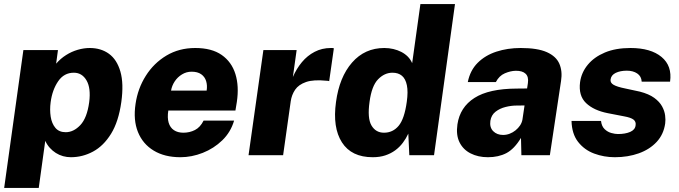

<svg xmlns="http://www.w3.org/2000/svg" viewBox="-22 -763 3340 944"><path d="M-1.5 161 93 -517H263L254 -450Q275.5 -475 302.8 -492.2Q330 -509.5 360.2 -518.2Q390.5 -527 419 -527Q474.5 -527 513.8 -498.5Q553 -470 570 -411Q587 -352 574.5 -261.5Q561 -165 524 -105.2Q487 -45.5 435.5 -17.8Q384 10 326.5 10Q307 10 288 4.8Q269 -0.5 252.5 -11Q236 -21.5 222.8 -36.2Q209.5 -51 200.5 -70.5L168.5 161ZM301 -113Q340 -113 373 -148Q406 -183 416.5 -260.5Q425.5 -329.5 403.5 -367.5Q381.5 -405.5 341 -405.5Q292.5 -405.5 263.8 -363.2Q235 -321 227 -260.5Q222 -223.5 227.2 -189.5Q232.5 -155.5 250.5 -134.2Q268.5 -113 301 -113Z M865 10Q787.5 10 733.8 -22.5Q680 -55 656.2 -114Q632.5 -173 644.5 -252.5Q655.5 -328 694.8 -390.2Q734 -452.5 796.2 -489.8Q858.5 -527 938 -527Q1019 -527 1068 -492.8Q1117 -458.5 1135.5 -398.8Q1154 -339 1142.5 -262L1135.5 -219.5H805.5Q800 -184 807.2 -159.8Q814.5 -135.5 833.2 -123Q852 -110.5 879.5 -110.5Q910.5 -110.5 936.5 -123.8Q962.5 -137 979 -170H1129Q1112.5 -113.5 1071 -73.2Q1029.5 -33 975 -11.5Q920.5 10 865 10ZM819 -317.5H994Q998 -343 991.5 -364.2Q985 -385.5 967.2 -398Q949.5 -410.5 920 -410.5Q894.5 -410.5 872.8 -397.2Q851 -384 837 -362.8Q823 -341.5 819 -317.5Z M1200 0 1273 -517H1436.5L1418 -384.5Q1435.5 -425 1462.2 -457.2Q1489 -489.5 1525 -508.2Q1561 -527 1605 -527Q1610.5 -527 1614.2 -526.8Q1618 -526.5 1619.5 -525.5L1596.5 -364Q1594 -365 1590.5 -365.5Q1587 -366 1583.5 -366Q1519.5 -372.5 1482.8 -359.8Q1446 -347 1429 -321.8Q1412 -296.5 1407.5 -265.5L1370 0Z M1810.5 10Q1706 10 1659.2 -63Q1612.5 -136 1630 -261.5Q1646.5 -384 1709 -455.5Q1771.5 -527 1867.5 -527Q1890.5 -527 1911.8 -522Q1933 -517 1951 -507.8Q1969 -498.5 1982.8 -484.8Q1996.5 -471 2004.5 -452.5L2045 -743H2215L2112 0H1990.5L1985.5 -106Q1974.5 -82 1958.5 -60.8Q1942.5 -39.5 1921 -23.8Q1899.5 -8 1872.2 1Q1845 10 1810.5 10ZM1866 -110.5Q1909.5 -110.5 1938 -144.5Q1966.5 -178.5 1978 -262.5Q1985 -312 1978.5 -343.8Q1972 -375.5 1954.2 -390.5Q1936.5 -405.5 1907.5 -405.5Q1868.5 -405.5 1837 -373.2Q1805.5 -341 1795 -262.5Q1783.5 -181.5 1804.5 -146Q1825.5 -110.5 1866 -110.5Z M2377 10Q2328.5 10 2291.8 -8.8Q2255 -27.5 2237.2 -63.5Q2219.5 -99.5 2227 -151.5Q2239.5 -236 2310.8 -281.5Q2382 -327 2518.5 -327.5L2569.5 -328L2573.5 -354.5Q2578 -385.5 2562.2 -400.5Q2546.5 -415.5 2513.5 -415Q2488 -414.5 2460 -402.5Q2432 -390.5 2416 -359.5H2278Q2289.5 -417 2326.5 -454Q2363.5 -491 2418.5 -509Q2473.5 -527 2538 -527Q2621 -527 2666.8 -506.5Q2712.5 -486 2728.2 -449.5Q2744 -413 2736.5 -365L2681.5 0H2541.5L2539.5 -85Q2506.5 -30.5 2467.8 -10.2Q2429 10 2377 10ZM2451.5 -99.5Q2468 -99.5 2483.8 -105.5Q2499.5 -111.5 2512.8 -122.2Q2526 -133 2534.8 -146Q2543.5 -159 2546.5 -174L2557 -244.5L2516.5 -244Q2491.5 -244 2463.5 -237Q2435.5 -230 2414.5 -213.8Q2393.5 -197.5 2389 -169Q2384.5 -136.5 2403 -118Q2421.5 -99.5 2451.5 -99.5Z M3001 10Q2947.5 10 2899.2 -8Q2851 -26 2820.2 -65.5Q2789.5 -105 2788 -168.5H2933Q2936 -142 2950.8 -128Q2965.5 -114 2984 -109Q3002.5 -104 3016 -104Q3052.5 -104 3076.5 -114.5Q3100.5 -125 3103 -146.5Q3106 -164.5 3093 -174.8Q3080 -185 3046.5 -191L2966.5 -206.5Q2897.5 -220 2859.5 -256.2Q2821.5 -292.5 2830 -359Q2836.5 -406.5 2867.8 -444.5Q2899 -482.5 2952 -504.8Q3005 -527 3077.5 -527Q3177.5 -527 3230.5 -483Q3283.5 -439 3272.5 -361.5H3133Q3131.5 -388 3111 -401.8Q3090.5 -415.5 3060 -415.5Q3028 -415.5 3005.5 -404.8Q2983 -394 2980 -372.5Q2977.5 -356 2994.8 -346Q3012 -336 3052 -328L3124 -312.5Q3168.5 -301 3194.8 -281.8Q3221 -262.5 3233.2 -240Q3245.5 -217.5 3248.2 -195.2Q3251 -173 3248.5 -156Q3241 -102.5 3206.8 -65.5Q3172.5 -28.5 3119 -9.2Q3065.5 10 3001 10Z"/></svg>

Font: Public Sans Thin ExtraBold
Style: Italic
Weight: 800
Italic angle: -8°
Version: Version 2.001